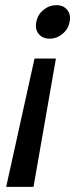

<svg xmlns="http://www.w3.org/2000/svg" viewBox="-20 -584 312 745"><path d="M4 141 114 -357H197L110 141ZM199 -564Q226 -564 241 -545.5Q256 -527 250 -499Q245 -471 222.5 -452.5Q200 -434 173 -434Q145 -434 130 -452.5Q115 -471 121 -499Q126 -527 148.5 -545.5Q171 -564 199 -564Z"/></svg>

Font: Albert Sans Medium
Style: Italic
Weight: 500
Italic angle: -11.25°
Designer: Andreas Rasmussen
Foundry: a.Foundry
Version: Version 1.025